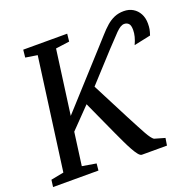

<svg xmlns="http://www.w3.org/2000/svg" viewBox="-133 -888 1036 1024"><g transform="rotate(-20 385.0 -376.5)"><path d="M-2.1 0 3.1 -39.8 75.9 -53.8 161.6 -689.2 94.5 -699.8 99 -743H348.5L343.9 -699.8L265.7 -689.2L216.4 -324.5L482.2 -617.3Q508.5 -645.9 530.4 -670.6Q552.2 -695.3 573.3 -713.8Q594.5 -732.3 618.4 -742.7Q642.3 -753 672.4 -753Q701.5 -753 723.9 -739.7Q746.3 -726.3 759 -702.6Q771.8 -678.8 771.8 -647.1Q771.8 -627.9 769.4 -615.1Q767.1 -602.2 760.4 -582.6L665.7 -562.5Q675.9 -584.4 680.9 -604Q685.9 -623.7 685.9 -641.8Q685.9 -668.4 676 -678.2Q666.2 -687.9 651.5 -687.9Q640.5 -687.9 629 -680.8Q617.6 -673.6 604.3 -660.4Q591 -647.2 574.6 -629Q558.3 -610.9 537 -589.3L388.9 -427.6L497.5 -216.4Q517.2 -178.9 531.7 -151.3Q546.1 -123.8 556.9 -104.7Q567.6 -85.6 576.1 -74.3Q584.6 -63 591.5 -58.3L651 -41.2L644.4 0H502.1Q492.8 -0.3 481.8 -14.2Q470.7 -28 458.2 -50.9Q445.6 -73.7 432.6 -101.4Q419.7 -129.1 406.4 -157.4L316.8 -354L205.1 -238.9L180 -52.3L259.3 -39L255.5 0Z"/></g></svg>

Font: Merriweather Light
Style: Italic
Weight: 300
Italic angle: -7.8°
Designer: Eben Sorkin
Foundry: Eben Sorkin
Version: Version 2.101